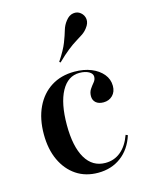

<svg xmlns="http://www.w3.org/2000/svg" viewBox="-105 -734 625 811"><g transform="rotate(-15 207.5 -328.0)"><path d="M223.4 11.3Q168.5 11.3 128.2 -15.7Q87.9 -42.7 65.3 -91.1Q42.7 -139.5 42.7 -204.8Q42.7 -272.6 66.5 -322.6Q90.3 -372.6 133.5 -400Q176.6 -427.4 235.5 -427.4Q276.6 -427.4 308.5 -414.5Q340.3 -401.6 358.9 -379Q377.4 -356.5 377.4 -327.4Q377.4 -301.6 361.7 -285.9Q346 -270.2 321.8 -270.2Q300.8 -270.2 288.7 -280.6Q276.6 -291.1 276.6 -308.9Q276.6 -326.6 285.1 -339.1Q293.5 -351.6 302.4 -362.1Q311.3 -372.6 311.3 -385.5Q311.3 -399.2 295.2 -408.1Q279 -416.9 254.8 -416.9Q204 -416.9 175.4 -364.5Q146.8 -312.1 146.8 -217.7Q146.8 -123.4 177 -72.2Q207.3 -21 263.7 -21Q302.4 -21 331 -44.8Q359.7 -68.5 375.8 -113.7L384.7 -109.7Q366.1 -51.6 323.8 -20.2Q281.5 11.3 223.4 11.3ZM189.5 -479.8 184.7 -483.9Q213.7 -527.4 225 -556.9Q236.3 -586.3 242.3 -607.3Q248.4 -628.2 261.3 -644.4Q275.8 -663.7 294.4 -666.5Q312.9 -669.4 326.6 -658.1Q341.1 -646 342.7 -628.2Q344.4 -610.5 329.8 -591.9Q320.2 -579 307.3 -570.2Q294.4 -561.3 277.4 -551.2Q260.5 -541.1 239.1 -524.2Q217.7 -507.3 189.5 -479.8Z"/></g></svg>

Font: Playfair 144pt SemiCondensed SemiBold
Style: Regular
Weight: 600
Width: 4
Designer: Claus Eggers Sørensen
Foundry: Claus Eggers Sørensen
Version: Version 2.203